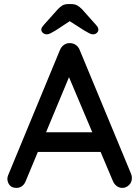

<svg xmlns="http://www.w3.org/2000/svg" viewBox="-20 -915 682 939"><path d="M331 -570 106 -30Q100 -14 88 -5Q76 4 61 4Q39 4 28 -8.5Q17 -21 16 -40Q16 -47 19 -56L273 -670Q280 -687 293.5 -696Q307 -705 323 -704Q338 -704 351 -695Q364 -686 370 -670L621 -65Q625 -55 625 -45Q625 -23 610.5 -9.5Q596 4 578 4Q563 4 550.5 -5.5Q538 -15 532 -30L305 -567ZM146 -172 191 -268H474L491 -172ZM337 -822 252 -766Q238 -758 227.5 -752.5Q217 -747 209 -747Q198 -747 190 -754Q182 -761 182 -769Q182 -776 185 -781Q188 -786 195 -794L263 -870Q274 -882 285.5 -888.5Q297 -895 314 -895H329Q346 -895 357.5 -888.5Q369 -882 381 -870L448 -795Q456 -786 458.5 -781Q461 -776 461 -769Q461 -761 453.5 -754Q446 -747 435 -747Q426 -747 416 -752.5Q406 -758 392 -766L306 -821Z"/></svg>

Font: Quicksand Light SemiBold
Style: Regular
Weight: 600
Version: Version 3.006